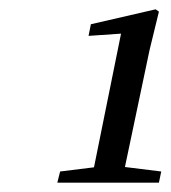

<svg xmlns="http://www.w3.org/2000/svg" viewBox="-20 -782 366 412"><path d="M321 -390H103L109 -414L198 -425H237L326 -414ZM241 -390H175L243 -726L257 -711L170 -705L175 -730L314 -762L321 -757L301 -675Z"/></svg>

Font: Lisu Bosa
Style: Italic
Weight: 400
Italic angle: -19°
Designer: David Morse, Annie Olsen, Victor Gaultney, Frank Grießhammer (Latin)
Foundry: SIL International
Version: Version 2.000